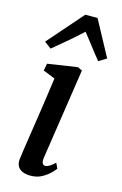

<svg xmlns="http://www.w3.org/2000/svg" viewBox="-127 -881 600 946"><g transform="rotate(15 173.0 -408.0)"><path d="M129 10Q105.5 10 88.5 2.8Q71.5 -4.5 63.5 -18.8Q55.5 -33 57.5 -54.5Q60 -75 65 -109.5Q70 -144 76.8 -187.8Q83.5 -231.5 91 -281.2Q98.5 -331 106 -382.5Q113.5 -434 120 -483L59 -507.5L66 -544L217.5 -567L240.5 -556L170.5 -91.5Q168 -73.5 172.8 -64.5Q177.5 -55.5 186 -55.5Q196 -55.5 207.5 -62Q219 -68.5 236 -84.5L249 -57.5Q244 -50.5 228.2 -34.2Q212.5 -18 187.5 -4Q162.5 10 129 10ZM63.5 -620.5 28.5 -646.5 185.5 -826H248L345.5 -645.5L306 -621.5Q281 -651.5 257.5 -682.8Q234 -714 208.5 -745.5Q174 -713.5 137.2 -682Q100.5 -650.5 63.5 -620.5Z"/></g></svg>

Font: Merriweather Light 18pt Medium
Style: Italic
Weight: 500
Italic angle: -7.8°
Version: Version 2.101